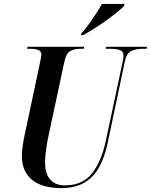

<svg xmlns="http://www.w3.org/2000/svg" viewBox="-20 -954 773 984"><path d="M293 10Q195 10 143.5 -33Q92 -76 92 -155Q92 -174 96 -203.5Q100 -233 105 -256L184 -628Q187 -644 189.5 -655.5Q192 -667 192 -674Q192 -692 176 -698Q160 -704 134 -704H119L121 -714H411L409 -704H391Q362 -704 340.5 -692.5Q319 -681 310 -638L228 -255Q222 -228 216.5 -189.5Q211 -151 211 -124Q211 -63 237.5 -33.5Q264 -4 312 -4Q403 -4 451.5 -65.5Q500 -127 522 -231L608 -634Q613 -656 613 -669Q613 -692 592.5 -698Q572 -704 539 -704H522L524 -714H733L731 -704H711Q679 -704 653.5 -693Q628 -682 619 -636L532 -222Q517 -150 488.5 -98Q460 -46 412.5 -18Q365 10 293 10ZM397 -783Q424 -812 453 -855Q482 -898 503 -934H618L616 -924Q604 -911 580 -891.5Q556 -872 525.5 -850Q495 -828 463.5 -808Q432 -788 406 -774H395Z"/></svg>

Font: Noto Serif Display Condensed SemiBold
Style: Italic
Weight: 600
Width: 3
Italic angle: -12°
Designer: Monotype Design Team
Foundry: Monotype Imaging Inc.
Version: Version 2.009